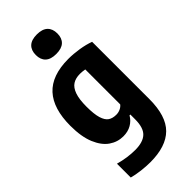

<svg xmlns="http://www.w3.org/2000/svg" viewBox="-313 -856 1150 1150"><g transform="rotate(-45 262.0 -281.0)"><path d="M64 211.5V94.5Q134 114 199.5 114Q266 114 297.5 84.2Q329 54.5 329 -16.5V-57H322Q305 -27.5 275.8 -10.8Q246.5 6 207.5 6Q159 6 118.2 -22Q77.5 -50 52.2 -110.2Q27 -170.5 27 -263Q27 -408.5 94.2 -481.8Q161.5 -555 300.5 -555.5Q345 -555.5 391.8 -548Q438.5 -540.5 475 -527V-41.5Q475 101 410 165.5Q345 230 212 230Q177 230 137 225.2Q97 220.5 64 211.5ZM329 -143V-439Q306 -443 288 -443Q251 -443 226.8 -427.5Q202.5 -412 189.5 -375.2Q176.5 -338.5 176.5 -276.5Q176.5 -213 187.2 -177.8Q198 -142.5 218 -129Q238 -115.5 269 -115.5Q286.5 -115.5 302.8 -122.8Q319 -130 329 -143ZM180.5 -709.5Q180.5 -749 203.2 -770.8Q226 -792.5 272 -792.5Q318 -792.5 340.8 -770.8Q363.5 -749 363.5 -709.5Q363.5 -670 340.8 -648.5Q318 -627 272 -627Q226 -627 203.2 -648.5Q180.5 -670 180.5 -709.5Z"/></g></svg>

Font: Encode Sans Condensed
Style: Bold
Weight: 700
Width: 3
Designer: Multiple Designers
Foundry: Impallari Type
Version: Version 2.000